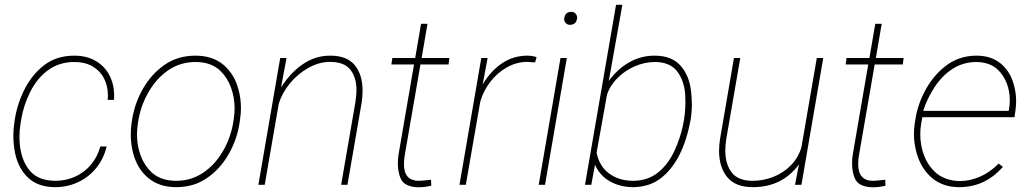

<svg xmlns="http://www.w3.org/2000/svg" viewBox="-20 -770 4285 800"><path d="M397.9 -159.7H424.3Q412.6 -109.4 381.8 -71Q351.1 -32.7 306.4 -11.5Q261.7 9.8 210 9.8Q139.6 9.8 98.1 -28.6Q56.6 -66.9 43 -131.3Q35.6 -167.5 35.6 -203.6Q35.6 -230.5 39.1 -253.9L42 -274.4Q53.2 -342.8 84.7 -402.6Q116.2 -462.4 165.5 -499.5Q216.3 -538.1 290 -538.1Q340.3 -538.1 377.9 -516.6Q415.5 -495.1 435.5 -457.3Q455.6 -419.4 455.6 -371.1Q455.6 -359.9 455.1 -354H428.7Q429.7 -365.7 429.7 -371.1Q429.7 -412.1 413.1 -443.8Q396.5 -475.6 365 -493.7Q333.5 -511.7 290.5 -511.7Q227.5 -511.7 181.2 -478.3Q134.8 -444.8 106 -387.2Q78.1 -330.6 68.8 -274.4L65.4 -253.9Q61 -227.1 61 -198.7Q61 -154.8 72.8 -117.2Q84.5 -79.6 108.9 -53.7Q142.6 -17.6 209.5 -16.6Q254.9 -16.6 293.5 -34.2Q332 -51.8 359.1 -84Q386.2 -116.2 397.9 -159.7Z M530.8 -274.4Q542.5 -343.8 577.4 -403.3Q612.3 -462.9 666 -500Q720.7 -538.1 794.4 -538.1Q865.2 -538.1 910.4 -500.5Q955.6 -462.9 973.1 -399.4Q983.9 -361.3 983.9 -320.3Q983.9 -296.4 980.5 -274.4L978.5 -260.3Q968.3 -189.9 932.9 -127.9Q897.5 -65.9 843.3 -28.8Q788.6 9.8 714.4 9.8Q644 9.8 598.4 -27.8Q552.7 -65.4 535.6 -128.9Q524.9 -167.5 524.9 -209.5Q524.9 -231.4 527.8 -253.9ZM554.2 -253.9Q550.8 -228.5 550.8 -210Q550.8 -163.6 565.9 -122.3Q581.1 -81.1 610.8 -52.7Q649.4 -16.6 713.9 -16.6Q775.9 -16.6 825.7 -49.8Q875.5 -83 908.2 -139.2Q939 -191.4 950.2 -251L954.1 -274.4Q957.5 -299.3 957.5 -317.4Q957.5 -363.8 942.4 -405.3Q927.2 -446.8 897.5 -475.6Q858.9 -511.7 794.9 -511.7Q732.9 -511.7 683.3 -478.8Q633.8 -445.8 600.6 -389.2Q569.3 -335.9 558.1 -277.3Z M1141.6 -338.4 1083 0H1056.6L1147.5 -528.3H1173.8L1150.9 -405.3Q1188 -464.8 1240.2 -501.5Q1292.5 -538.1 1356 -538.1Q1425.8 -538.1 1458.3 -498.3Q1490.7 -458.5 1490.7 -392.6Q1490.7 -364.7 1486.8 -341.8L1427.7 0H1401.4L1460.4 -341.8Q1465.3 -372.1 1465.3 -394Q1465.3 -447.8 1439.5 -480Q1413.6 -512.2 1355 -512.2Q1310.1 -512.2 1265.6 -487.5Q1221.2 -462.9 1188.2 -422.9Q1155.3 -382.8 1141.6 -338.4Z M1776.9 3.9Q1749.5 10.3 1724.1 10.3Q1696.8 10.3 1676 0.7Q1655.3 -8.8 1647 -32.2Q1637.7 -58.1 1637.7 -89.4Q1637.7 -107.4 1640.6 -126.5L1705.1 -501.5H1610.8L1614.7 -528.3H1710L1734.4 -670.9H1761.2L1736.8 -528.3H1852.5L1849.1 -501.5H1731.9L1667 -126.5Q1663.1 -104.5 1663.1 -85.9Q1663.1 -18.1 1722.7 -16.6Q1736.3 -16.6 1775.9 -21Z M2177.7 -512.2Q2132.8 -512.2 2092 -489.3Q2051.3 -466.3 2022.2 -428Q1993.2 -389.6 1981 -345.7L1920.9 0H1894.5L1985.4 -528.3H2011.7L1991.2 -418Q2023.4 -473.1 2070.8 -505.6Q2118.2 -538.1 2177.7 -538.1Q2195.8 -538.1 2215.8 -532.2L2209.5 -509.8Z M2360.8 -720.7Q2371.1 -720.7 2377.9 -713.4Q2384.8 -706.1 2384.8 -696.3L2384.3 -692.4Q2380.4 -666.5 2354 -666.5Q2344.7 -666.5 2337.6 -673.6Q2330.6 -680.7 2330.6 -690.4L2331.1 -694.3Q2335 -720.7 2360.8 -720.7ZM2341.8 -528.3 2251 0H2224.6L2315.4 -528.3Z M2459 -83.5 2443.8 0H2417.5L2546.9 -750H2573.2L2516.6 -432.6Q2552.2 -481.9 2601.1 -510Q2649.9 -538.1 2708 -538.1Q2777.3 -538.1 2814.5 -497.6Q2851.6 -457 2859.4 -390.1Q2862.8 -357.9 2862.8 -335.4Q2862.8 -303.2 2857.4 -269.5Q2825.2 -98.6 2733.9 -27.8Q2687 8.8 2618.7 9.8Q2564.9 9.8 2522.5 -13.7Q2480 -37.1 2459 -83.5ZM2509.3 -376 2465.8 -133.8Q2477.1 -77.1 2518.3 -46.9Q2559.6 -16.6 2618.7 -16.6Q2679.2 -17.1 2722.2 -51.5Q2765.1 -85.9 2792 -145.5Q2835.9 -243.2 2835.9 -344.7Q2835.9 -354.5 2835 -375Q2830.6 -436.5 2800.3 -474.1Q2770 -511.7 2708.5 -511.7Q2667.5 -511.7 2626.5 -494.4Q2585.4 -477.1 2554 -446Q2522.5 -415 2509.3 -376Z M3292.5 0 3309.1 -85.4Q3239.7 9.8 3116.7 9.8Q3044.4 9.8 3010.3 -31.7Q2976.1 -73.2 2976.1 -141.6Q2976.1 -166.5 2980.5 -192.9L3038.1 -528.3H3064.5L3006.3 -191.9Q3002 -162.1 3002 -143.1Q3002 -86.4 3028.8 -51.5Q3055.7 -16.6 3115.7 -16.6Q3160.6 -16.6 3202.6 -33.2Q3244.6 -49.8 3275.6 -81.5Q3306.6 -113.3 3319.3 -156.7L3383.3 -528.3H3410.2L3319.3 0Z M3669.4 3.9Q3642.1 10.3 3616.7 10.3Q3589.4 10.3 3568.6 0.7Q3547.9 -8.8 3539.6 -32.2Q3530.3 -58.1 3530.3 -89.4Q3530.3 -107.4 3533.2 -126.5L3597.7 -501.5H3503.4L3507.3 -528.3H3602.5L3627 -670.9H3653.8L3629.4 -528.3H3745.1L3741.7 -501.5H3624.5L3559.6 -126.5Q3555.7 -104.5 3555.7 -85.9Q3555.7 -18.1 3615.2 -16.6Q3628.9 -16.6 3668.5 -21Z M4158.7 -74.7Q4084.5 9.8 3977.1 9.8Q3908.7 9.8 3863.5 -28.3Q3818.4 -66.4 3799.8 -130.4Q3788.1 -170.9 3788.1 -211.4Q3788.1 -232.4 3791 -252.9L3794.9 -277.3Q3805.7 -341.8 3839.6 -401.4Q3873.5 -460.9 3925.3 -499Q3979 -538.1 4048.8 -538.1Q4109.4 -538.1 4148.7 -506.1Q4188 -474.1 4203.6 -419.9Q4213.9 -384.8 4213.9 -348.6Q4213.9 -333 4211.4 -312.5L4207 -281.7H3823.2L3821.8 -274.4L3817.9 -252.9Q3814.5 -232.9 3814.5 -210Q3814.5 -164.1 3830.1 -122.8Q3845.7 -81.5 3876 -53.2Q3894 -36.1 3921.4 -25.9Q3948.7 -15.6 3980.5 -15.6Q4020.5 -15.6 4062.3 -33.4Q4104 -51.3 4141.1 -88.4ZM3872.6 -404.8Q3841.8 -356.4 3826.7 -308.1H4182.6L4184.1 -314.5Q4187.5 -332 4187.5 -352.5Q4187.5 -390.6 4174.1 -424.6Q4160.6 -458.5 4135.3 -481.9Q4102.5 -510.7 4048.8 -511.7Q3993.7 -511.7 3949.2 -483.2Q3904.8 -454.6 3872.6 -404.8Z"/></svg>

Font: Mardoto Thin
Style: Italic
Weight: 250
Italic angle: -12°
Designer: Christian Robertson, Vahan Hovhannisyan
Foundry: Google
Version: Version 1.000